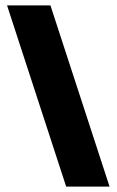

<svg xmlns="http://www.w3.org/2000/svg" viewBox="-20 -688 430 708"><path d="M224 0 6 -668H166L384 0Z"/></svg>

Font: Celebes Black
Style: Regular
Weight: 900
Designer: Anugrah Pasau
Foundry: Lafontype
Version: Version 1.000; ttfautohint (v1.8.4)